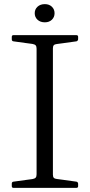

<svg xmlns="http://www.w3.org/2000/svg" viewBox="-20 -909 434 929"><path d="M157 0V-739H236V0ZM45 0Q37 0 37 -9V-20Q37 -29 45 -30L139 -43Q149 -45 153 -50Q157 -55 157 -66V-217H236V-64Q236 -53 240.5 -48.5Q245 -44 255 -43L350 -30Q358 -28 358 -19V-8Q358 0 349 0ZM37 -730Q37 -739 45 -739H349Q358 -739 358 -731V-720Q358 -712 350 -709L255 -696Q245 -695 240.5 -690.5Q236 -686 236 -675V-522H157V-673Q157 -684 153 -689Q149 -694 139 -696L45 -709Q37 -710 37 -719ZM197 -801Q175 -801 161.5 -813.5Q148 -826 148 -845Q148 -864 161.5 -876.5Q175 -889 197 -889Q218 -889 231 -876.5Q244 -864 244 -845Q244 -826 231 -813.5Q218 -801 197 -801Z"/></svg>

Font: Hahmlet Light
Style: Regular
Weight: 300
Designer: Minjoo Ham & Mark Frömberg
Foundry: hypertype
Version: Version 1.002